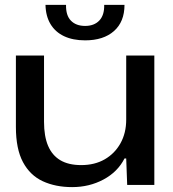

<svg xmlns="http://www.w3.org/2000/svg" viewBox="-20 -756 708 785"><path d="M275 9Q207 9 155 -15Q103 -39 74 -93Q45 -147 45 -237V-529H160V-258Q160 -199 176.5 -160Q193 -121 226.5 -101Q260 -81 312 -81Q367 -81 408 -104.5Q449 -128 472.5 -170Q496 -212 496 -267V-529H611V0H500L496 -108H489Q461 -53 403 -22Q345 9 275 9ZM328 -591Q278 -591 242 -608Q206 -625 186.5 -657.5Q167 -690 166 -736H250Q249 -693 270 -671.5Q291 -650 328 -650Q365 -650 386 -672Q407 -694 406 -736H489Q489 -667 446 -629Q403 -591 328 -591Z"/></svg>

Font: Mona Sans Expanded Medium
Style: Regular
Weight: 500
Width: 7
Designer: Deni Anggara
Foundry: GitHub
Version: Version 2.000